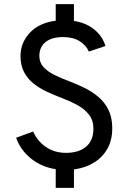

<svg xmlns="http://www.w3.org/2000/svg" viewBox="-20 -809 628 927"><path d="M249 98V8Q178 -3.5 127.8 -45Q77.5 -86.5 58 -144L140 -174Q160.5 -127.5 201.8 -99.2Q243 -71 299 -71Q360 -71 395.5 -100.8Q431 -130.5 431 -188Q431 -228 409.5 -255.5Q388 -283 353 -302Q318 -321 278 -336Q242.5 -349.5 207.2 -365.8Q172 -382 143 -404.8Q114 -427.5 96.5 -460.2Q79 -493 79 -539Q79 -602 123.5 -650.2Q168 -698.5 249 -709V-789H337V-708Q397 -698.5 436.2 -665.8Q475.5 -633 489 -587L409 -560Q396.5 -589.5 365 -609.8Q333.5 -630 284 -630Q230 -630 200 -606Q170 -582 170 -539Q170 -507 190.2 -485Q210.5 -463 243.8 -446.8Q277 -430.5 316 -416Q351.5 -402.5 387.8 -384.8Q424 -367 454.5 -341.5Q485 -316 503.5 -279Q522 -242 522 -190Q522 -132 498 -90Q474 -48 432.2 -23Q390.5 2 337 9V98Z"/></svg>

Font: Overpass
Style: Regular
Weight: 400
Designer: Delve Withrington, Dave Bailey, Thomas Jockin
Foundry: Delve Fonts LLC
Version: Version 4.000